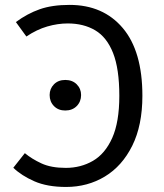

<svg xmlns="http://www.w3.org/2000/svg" viewBox="-20 -737 655 769"><path d="M258.5 -717.4Q393.3 -717.4 471.8 -624.6Q550.3 -531.8 550.3 -353.3Q550.3 -234.9 509.7 -153.3Q469.2 -71.8 400 -30Q330.8 11.8 244.6 11.8Q169.2 11.8 117.4 -11Q65.6 -33.8 33.3 -65.1L79.5 -123.6Q107.2 -100.5 145.9 -82.6Q184.6 -64.6 243.6 -64.6Q303.6 -64.6 352.3 -92.8Q401 -121 429.5 -184.6Q457.9 -248.2 457.9 -353.3Q457.9 -461.5 432.8 -524.9Q407.7 -588.2 361.3 -615.6Q314.9 -643.1 251.3 -643.1Q211.3 -643.1 169.5 -631Q127.7 -619 85.6 -590.8L43.6 -648.7Q89.7 -682.6 139.2 -700Q188.7 -717.4 258.5 -717.4ZM241.3 -416.8Q269.7 -416.8 287.3 -399.3Q304.8 -381.7 304.8 -356.4Q304.8 -330 287.3 -312.2Q269.7 -294.4 241.3 -294.4Q213.4 -294.4 196.1 -312.2Q178.8 -330 178.8 -356.4Q178.8 -381.7 196.1 -399.3Q213.4 -416.8 241.3 -416.8Z"/></svg>

Font: FiraCode Nerd Font
Style: Regular
Weight: 400
Designer: Carrois Corporate, Edenspiekermann AG, Nikita Prokopov
Foundry: Carrois Corporate, Edenspiekermann AG, Nikita Prokopov
Version: Version 6.002;Nerd Fonts 2.2.2